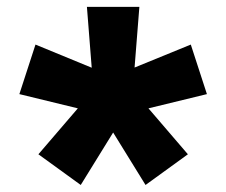

<svg xmlns="http://www.w3.org/2000/svg" viewBox="-20 -785 660 560"><path d="M36.5 -510.5 207 -469 92 -335 215.5 -245.5 310 -398.5 404.5 -245.5 528 -335 413 -469 583.5 -510.5 536.5 -655 372.5 -588 386.5 -765H233.5L247.5 -587.5L83.5 -655Z"/></svg>

Font: Monaspace Argon ExtraBold
Style: Bold
Weight: 800
Designer: Riley Cran & the Lettermatic Team
Foundry: Lettermatic
Version: Version 1.000 (Monaspace Argon)